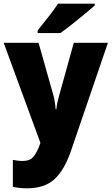

<svg xmlns="http://www.w3.org/2000/svg" viewBox="-20 -786 609 1046"><path d="M0 -553H190L272 -263Q276 -247 279 -227.5Q282 -208 283 -191H287Q289 -210 292.5 -227Q296 -244 301 -261L382 -553H568L367 35Q331 140 277 190Q223 240 126 240Q102 240 83.5 237.5Q65 235 50 232V85Q61 87 74.5 89Q88 91 103 91Q144 91 163 67Q182 43 198 -1L200 -8ZM496 -756Q476 -738 442 -710Q408 -682 372 -653.5Q336 -625 309 -606H185V-620Q210 -652 242.5 -692.5Q275 -733 296 -766H496Z"/></svg>

Font: Noto Sans Bengali SemiCondensed Black
Style: Regular
Weight: 900
Width: 4
Designer: Joana Ranito - Universal Thirst; Jelle Bosma - Monotype Design Team
Foundry: Universal Thirst ehf.
Version: Version 3.000; ttfautohint (v1.8.4.7-5d5b)